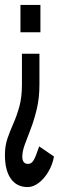

<svg xmlns="http://www.w3.org/2000/svg" viewBox="-34 -567 239 779"><path d="M49 -436H130V-547H49ZM78 192Q101 192 123.2 175Q145.5 158 162.2 129.8Q179 101.5 185 68L125 27Q110.5 70.5 101.8 84.2Q93 98 80 98Q56.5 98 56.5 68.5Q56.5 46.5 67 18.5Q77.5 -9.5 91.2 -45.5Q105 -81.5 115.5 -125.8Q126 -170 126 -224V-349H55V-224Q55 -172 44.5 -134.5Q34 -97 20.5 -66.5Q7 -36 -3.5 -5.8Q-14 24.5 -14 62Q-14 124 10 158Q34 192 78 192Z"/></svg>

Font: League Gothic Condensed
Style: Regular
Weight: 400
Width: 3
Designer: The League of Moveable Type
Version: Version 1.600; ttfautohint (v1.8.3)